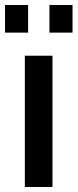

<svg xmlns="http://www.w3.org/2000/svg" viewBox="-31 -745 309 765"><path d="M-11 -615V-725H81V-615ZM166 -615V-725H258V-615ZM68 0V-523H178V0Z"/></svg>

Font: Oxford Sans SemiBold
Style: Regular
Weight: 600
Designer: Matt McInerney, Pablo Impallari, Rodrigo Fuenzalida
Foundry: Matt McInerney, Pablo Impallari, Rodrigo Fuenzalida
Version: Version 3.000g; ttfautohint (v1.5) -l 8 -r 28 -G 28 -x 14 -D